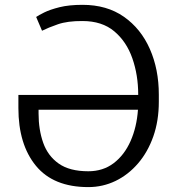

<svg xmlns="http://www.w3.org/2000/svg" viewBox="-20 -757 726 787"><path d="M318.2 -737.2Q418 -737.2 487.7 -688.4Q557.5 -639.6 594.3 -556.1Q631 -472.7 631 -369.3V-339.8Q631 -262.1 608.5 -198Q585.9 -133.9 546 -87.4Q506 -40.8 453.7 -15.4Q401.3 9.9 342 9.9Q198.9 9.9 127.1 -77.6Q55.4 -165.1 55.4 -313.9V-367.9H546.5V-369.3Q546.5 -449.2 522.5 -517.9Q498.6 -586.6 448.3 -628.7Q398.1 -670.8 318.2 -670.8Q256.7 -671.2 217.3 -657.5Q177.9 -643.8 152.3 -631L128.2 -687.5Q137.8 -694.2 161.4 -706Q185 -717.7 224.1 -727.5Q263.1 -737.2 318.2 -737.2ZM545.5 -307.2H138.1V-291.5Q138.1 -225.5 157.1 -171.7Q176.1 -117.9 220.7 -86.5Q265.3 -55 342 -55Q402.3 -55 446 -88.2Q489.7 -121.4 515.1 -178.6Q540.5 -235.8 545.5 -307.2Z"/></svg>

Font: Inter UI Light
Style: Regular
Weight: 300
Designer: Rasmus Andersson
Foundry: rsms
Version: 3.2;8d6f07862